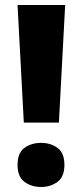

<svg xmlns="http://www.w3.org/2000/svg" viewBox="-20 -734 328 766"><path d="M215 -245H75L50 -714H240ZM50 -76Q50 -124 77.5 -144Q105 -164 144 -164Q182 -164 209.5 -144Q237 -124 237 -76Q237 -29 209.5 -8.5Q182 12 144 12Q105 12 77.5 -8.5Q50 -29 50 -76Z"/></svg>

Font: Noto Kufi Arabic ExtraBold
Style: Regular
Weight: 800
Designer: Monotype Design Team, David Williams, Khaled Hosny
Foundry: Google LLC
Version: Version 2.109; ttfautohint (v1.8.4.7-5d5b)